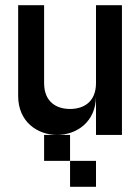

<svg xmlns="http://www.w3.org/2000/svg" viewBox="-20 -520 540 740"><path d="M250 0H150V100H250ZM50 -150C50 -50 125 0 200 0C275 0 350 -50 350 -150V0H450V-500H350V-200C350 -125 300 -100 250 -100C200 -100 150 -125 150 -200V-500H50ZM250 200H350V100H250Z"/></svg>

Font: LS-VG5000
Style: Regular
Weight: 400
Designer: Justin Bihan, 2021
Foundry: Justin Bihan, 2021
Version: Version 1.000;Glyphs 3.1.2 (3151)